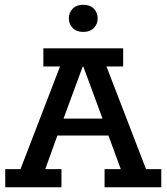

<svg xmlns="http://www.w3.org/2000/svg" viewBox="-20 -786 699 806"><path d="M2 0V-76H66L232 -507H162V-583H497V-507H427L593 -76H657V0H419V-76H487L425 -245L458 -217H203L231 -245L170 -76H238V0ZM237 -262 220 -288H435L420 -262L330 -506H327ZM330 -652Q301 -652 285 -668.5Q269 -685 269 -709Q269 -733 285 -749.5Q301 -766 330 -766Q358 -766 374 -749.5Q390 -733 390 -709Q390 -685 374 -668.5Q358 -652 330 -652Z"/></svg>

Font: Rokkitt SemiBold Medium
Style: Regular
Weight: 500
Version: Version 3.103